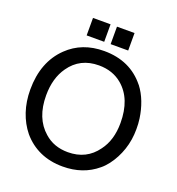

<svg xmlns="http://www.w3.org/2000/svg" viewBox="-162 -1042 1101 1194"><g transform="rotate(20 389.0 -444.5)"><path d="M385.3 -741.2Q558.6 -741.2 657.7 -616.7L657.2 -617.7L658.2 -616.7Q688.5 -577.1 707.5 -527.3Q726.6 -477.5 734.4 -421.9Q736.8 -406.2 737.8 -388.4Q738.8 -370.6 738.8 -353Q738.8 -280.8 717.3 -216.8Q695.8 -152.8 656.7 -101.1Q647 -88.4 635.7 -76.4Q624.5 -64.5 612.3 -54.7L612.8 -55.2Q520.5 22.5 386.2 22.5Q303.2 22.5 236.6 -7.3Q169.9 -37.1 121.1 -94.7Q79.1 -146.5 56.6 -213.6Q34.2 -280.8 34.2 -358.9Q34.2 -542.5 145 -649.4Q239.7 -741.2 385.3 -741.2ZM385.3 -646Q260.7 -646 192.9 -548.8Q139.2 -473.1 139.2 -358.9Q139.2 -207.5 230.5 -128.4Q293 -72.3 386.2 -72.3Q508.8 -72.3 577.1 -167.5Q632.8 -241.2 632.8 -355Q632.8 -514.2 539.1 -593.3Q476.6 -646 385.3 -646ZM364.7 -910.6V-794.9H248.5V-910.6ZM523.4 -910.6V-794.9H407.2V-910.6Z"/></g></svg>

Font: SolaimanLipi
Style: Bold
Weight: 700
Designer: Solaiman Karim
Foundry: Al Mamun Sumon
Version: Version 2.000